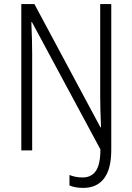

<svg xmlns="http://www.w3.org/2000/svg" viewBox="-20 -734 646 937"><path d="M319 171V120Q348 132 383 132Q426 132 448 100Q470 68 470 -5L136 -626H133Q137 -536 137 -472V0H84V-714H148L470 -113H473Q469 -207 469 -263V-714H523V-2Q523 90 488 136.5Q453 183 386 183Q346 183 319 171Z"/></svg>

Font: Noto Sans Display Light Narrow
Style: Regular
Weight: 300
Width: 4
Designer: Monotype Design team
Foundry: Monotype Imaging Inc.
Version: Version 1.000